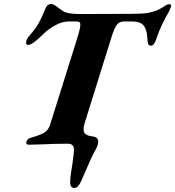

<svg xmlns="http://www.w3.org/2000/svg" viewBox="-20 -720 874 958"><path d="M330 190Q330 169 335 137.5Q340 106 341 100Q349 46 349 27Q349 -3 319 -3Q277 -3 246.5 -2Q216 -1 197 0L123 2Q108 2 112 -13Q115 -22 120.5 -26.5Q126 -31 138 -34Q184 -47 203 -59.5Q222 -72 230 -98L363 -522Q381 -579 381 -596Q381 -606 376.5 -609.5Q372 -613 362 -613H323Q292 -613 257 -594.5Q222 -576 195 -549Q142 -496 121 -496Q107 -496 111 -514Q114 -528 126 -541Q157 -576 173 -604.5Q189 -633 205 -674Q215 -700 235 -700Q246 -700 260.5 -689Q275 -678 281 -674Q283 -673 294.5 -665Q306 -657 327 -653.5Q348 -650 380 -650L639 -651Q695 -651 717.5 -655.5Q740 -660 760 -667Q771 -671 794 -685Q813 -699 824 -699Q831 -699 833 -695Q835 -691 832 -683Q825 -666 824 -664Q783 -595 761 -529Q755 -510 748.5 -501Q742 -492 733 -492Q723 -492 719.5 -500.5Q716 -509 715 -531Q713 -573 696.5 -593Q680 -613 639 -613H600Q583 -613 572.5 -605.5Q562 -598 553 -579.5Q544 -561 533 -524L403 -108Q397 -89 397 -75Q397 -58 408 -50Q419 -42 443 -39Q470 -36 470 -13Q470 3 457 27Q436 64 401 147L384 186Q369 218 350 218Q341 218 335.5 210.5Q330 203 330 190Z"/></svg>

Font: EB Garamond ExtraBold
Style: Italic
Weight: 800
Italic angle: -17.2°
Designer: Georg Duffner and Octavio Pardo
Foundry: Georg Duffner
Version: Version 1.000